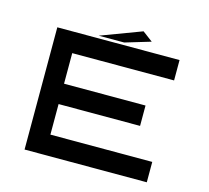

<svg xmlns="http://www.w3.org/2000/svg" viewBox="-119 -998 1237 1138"><g transform="rotate(15 500.0 -429.5)"><path d="M250 -125H875V0H125V-750H875V-625H250V-437.5H750V-312.5H250ZM375 -765.6 625 -859.4 687.5 -812.5 531.2 -765.6Z"/></g></svg>

Font: Xanmono
Style: Regular
Weight: 400
Designer: GGBotNet
Foundry: GGBotNet
Version: 1.00